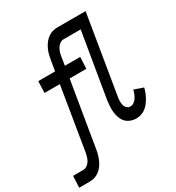

<svg xmlns="http://www.w3.org/2000/svg" viewBox="-290 -868 1107 1205"><g transform="rotate(-30 263.5 -265.0)"><path d="M-73 205 -69 121H5Q19 121 32 112.5Q45 104 53 91Q61 78 65 64.5Q69 51 72 37L147 -419H36L39 -503H161L174 -580Q177 -599 181.5 -616.5Q186 -634 194.5 -652Q203 -670 214.5 -685.5Q226 -701 242 -713Q258 -725 276 -730Q294 -735 312 -735H516L423 -171Q420 -156 419.5 -140.5Q419 -125 422 -111Q425 -97 435.5 -86.5Q446 -76 461 -76Q475 -76 487.5 -85Q500 -94 507.5 -106Q515 -118 520.5 -131.5Q526 -145 529 -159L595 -136Q591 -119 584.5 -102.5Q578 -86 569.5 -70.5Q561 -55 549.5 -40Q538 -25 523.5 -14Q509 -3 491.5 2.5Q474 8 457 8Q435 8 415 0.5Q395 -7 381.5 -21.5Q368 -36 360.5 -56Q353 -76 350.5 -97.5Q348 -119 349.5 -141Q351 -163 354 -185L432 -651H308Q294 -651 281.5 -642.5Q269 -634 261 -621Q253 -608 248.5 -594.5Q244 -581 242 -567L232 -503H343L339 -419H218L140 50Q137 69 132 86.5Q127 104 119 122Q111 140 99.5 155.5Q88 171 72 183Q56 195 38 200Q20 205 1 205Z"/></g></svg>

Font: Iosevka Curly Slab MdEx
Style: Italic
Weight: 500
Width: 7
Italic angle: -9°
Monospace: yes
Designer: Belleve Invis
Foundry: Belleve Invis
Version: Version 11.0.0; ttfautohint (v1.8.3)